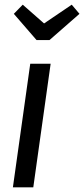

<svg xmlns="http://www.w3.org/2000/svg" viewBox="-20 -799 359 819"><path d="M122 0H35L109 -527H196ZM319 -740 191 -628H136L39 -740L77 -779L168 -699L286 -779Z"/></svg>

Font: Fira Sans Compressed
Style: Italic
Weight: 400
Width: 1
Italic angle: -8°
Designer: bBox Type GmbH & Carrois Corporate GbR & Edenspiekermann AG
Foundry: bBox Type GmbH & Carrois Corporate GbR & Edenspiekermann AG
Version: Version 4.301